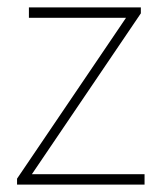

<svg xmlns="http://www.w3.org/2000/svg" viewBox="-20 -498 436 518"><path d="M26 0V-16L320 -450H58V-478H360V-462L66 -28H370V0Z"/></svg>

Font: Assistant ExtraLight
Style: Regular
Weight: 200
Designer: Hebrew By Ben Nathan, Latin by Paul Hunt
Version: Version 3.000